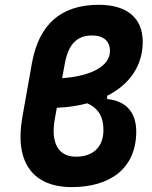

<svg xmlns="http://www.w3.org/2000/svg" viewBox="-20 -762 626 792"><path d="M275.9 9.8C432.1 9.8 542 -65.4 542 -219.7C542 -284.2 512.7 -344.7 421.9 -353.5V-366.7C514.6 -413.6 568.8 -491.2 568.8 -589.4C568.8 -687 504.9 -742.2 387.7 -742.2C230.5 -742.2 140.1 -661.1 111.3 -499.5L71.8 -276.4C40 -94.2 114.3 9.8 275.9 9.8ZM340.3 -335.9C385.7 -315.4 406.7 -279.8 406.7 -225.6C406.7 -150.9 358.4 -115.2 293.5 -115.7C220.2 -115.7 188.5 -172.4 206.1 -271.5L214.4 -317.4C259.8 -319.3 302.2 -325.7 340.3 -335.9ZM236.3 -439.5 247.1 -498C261.2 -576.7 294.9 -615.7 359.9 -615.7C407.2 -615.7 433.6 -592.3 433.6 -551.3C433.6 -489.3 355.5 -447.8 236.3 -439.5Z"/></svg>

Font: Cascadia Code
Style: Bold Italic
Weight: 700
Italic angle: -10°
Monospace: yes
Designer: Aaron Bell
Foundry: Saja Typeworks
Version: Version 2404.023